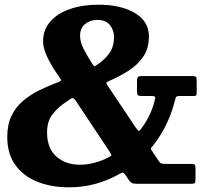

<svg xmlns="http://www.w3.org/2000/svg" viewBox="-20 -785 935 820"><path d="M584 -460H804Q813 -460 816.5 -457Q820 -454 820 -444.5V-389Q820 -379.5 817.5 -377.2Q815 -375 805 -375H747.5Q736.5 -375 733.5 -372.2Q730.5 -369.5 728.5 -361.5Q716 -309.5 693.5 -260.5Q671 -211.5 637.5 -168.5Q628 -156.5 625.2 -153Q622.5 -149.5 632 -136L657.5 -98Q663.5 -89 668.5 -87Q673.5 -85 689 -85H798Q809.5 -85 812.2 -81Q815 -77 815 -65V-21.5Q815 -8 812 -4Q809 0 796 0H567.5Q548.5 0 542.2 -3.8Q536 -7.5 528.5 -18.5L516 -37.5Q509 -47 504.5 -47.5Q500 -48 488 -41Q441.5 -14.5 388 0.2Q334.5 15 275 15Q198.5 15 139 -9Q79.5 -33 45.2 -80.8Q11 -128.5 11 -200Q11 -252.5 29 -290Q47 -327.5 77.8 -353.8Q108.5 -380 147 -399Q185.5 -418 227 -433.5Q243.5 -439.5 240.5 -444.5Q237.5 -449.5 229 -462L210 -490Q191.5 -519.5 177.8 -550.8Q164 -582 164 -608Q164 -658 194.8 -693Q225.5 -728 278.8 -746.5Q332 -765 400 -765Q495.5 -765 555.8 -729.5Q616 -694 616 -630Q616 -579 592.5 -544Q569 -509 530.8 -484.2Q492.5 -459.5 447 -439.5Q433.5 -433.5 434.2 -429.8Q435 -426 443 -414.5L558.5 -242Q569 -226 573 -225.8Q577 -225.5 588 -242Q627.5 -297.5 641.5 -360Q644.5 -370 641 -372.5Q637.5 -375 628 -375H585Q572 -375 568.5 -378.8Q565 -382.5 565 -396.5V-437.5Q565 -450.5 568.2 -455.2Q571.5 -460 584 -460ZM467 -627.5Q467 -655.5 449.5 -677.8Q432 -700 396.5 -700Q365 -700 343.5 -682.5Q322 -665 322 -632.5Q322 -604.5 338.5 -573.2Q355 -542 377.5 -507.5Q382 -501 384.5 -502Q387 -503 393 -507.5Q425.5 -528 446.2 -556.5Q467 -585 467 -627.5ZM268.5 -353.5Q231 -330.5 206 -299.2Q181 -268 181 -220Q181 -151 221 -116.2Q261 -81.5 320 -81.5Q353 -81.5 383.8 -89.8Q414.5 -98 443 -113Q457.5 -119.5 455.5 -124Q453.5 -128.5 446 -140.5L305 -352.5Q294.5 -367.5 288.5 -366Q282.5 -364.5 268.5 -353.5Z"/></svg>

Font: Besley* Condensed
Style: Bold
Weight: 700
Width: 3
Designer: Owen Earl
Foundry: indestructible type*
Version: Version 3.000; ttfautohint (v1.8.3)